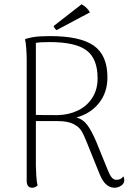

<svg xmlns="http://www.w3.org/2000/svg" viewBox="-20 -870 619 899"><path d="M562 -27Q562 -10 547 -0.5Q532 9 516 9Q493 9 475.5 -8Q458 -25 446 -56L387 -202Q373 -238 361.5 -257Q350 -276 323.5 -289.5Q297 -303 250 -303H148V-93Q148 -77 150 -46Q152 -15 156 -2Q145 9 131 9Q107 9 105 -19V-594Q105 -611 103 -642Q101 -673 97 -686Q106 -691 134 -696Q162 -701 214 -701Q356 -701 419.5 -656Q483 -611 483 -508Q483 -437 443.5 -387.5Q404 -338 338 -320Q370 -311 390 -283Q410 -255 430 -208L485 -73Q495 -48 504 -38Q513 -28 525 -28Q547 -28 557 -44Q562 -37 562 -27ZM250 -331Q301 -332 343.5 -352Q386 -372 411.5 -411Q437 -450 437 -503Q437 -596 384.5 -634.5Q332 -673 213 -673Q164 -673 148 -669V-332Q174 -331 250 -331ZM245 -729Q241 -731 236.5 -737.5Q232 -744 231 -748L362 -850Q388 -836 401 -812Z"/></svg>

Font: Arima Madurai ExtraLight
Style: Regular
Weight: 275
Designer: Joana Correia and Natanael Gama
Foundry: NDISCOVER
Version: Version 1.020